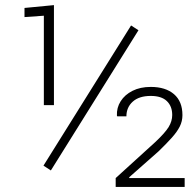

<svg xmlns="http://www.w3.org/2000/svg" viewBox="-20 -741 752 761"><path d="M181.6 -65.4 152.3 -84.5 499.5 -640.1 528.8 -621.1ZM153.8 -324.2V-678.7L77.1 -673.3V-709.5L193.8 -720.7V-324.2ZM438.5 0V-35.2L595.2 -177.7Q634.3 -214.4 648.4 -237.5Q662.6 -260.7 662.6 -285.2Q662.6 -319.8 641.4 -340.3Q620.1 -360.8 577.6 -360.8Q531.2 -360.8 506.1 -338.1Q481 -315.4 481 -279.8H444.8L443.4 -282.7Q441.9 -314 458.3 -339.8Q474.6 -365.7 505.4 -381.1Q536.1 -396.5 577.6 -396.5Q636.2 -396.5 669.7 -367.7Q703.1 -338.9 703.1 -284.7Q703.1 -260.7 692.6 -239.7Q682.1 -218.8 661.1 -195.3Q640.1 -171.9 608.9 -141.6L491.7 -38.1L492.7 -35.2H711.9V0Z"/></svg>

Font: Roboto Slab ExtraLight
Style: Regular
Weight: 250
Designer: Google
Version: Version 2.000; ttfautohint (v1.8.1.43-b0c9)